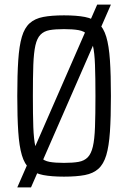

<svg xmlns="http://www.w3.org/2000/svg" viewBox="-20 -763 560 838"><path d="M55.4 55 404.2 -743H464.1L115.3 55ZM259.3 8Q205.2 8 168.7 1Q132.1 -6 109.6 -26.3Q87 -46.5 75.5 -85.5Q63.9 -124.5 59.7 -187.5Q55.4 -250.5 55.4 -344Q55.4 -437.5 59.7 -500.5Q63.9 -563.5 75.5 -602.5Q87 -641.5 109.6 -661.7Q132.1 -682 168.7 -689Q205.2 -696 259.3 -696Q313.8 -696 350.4 -689Q386.9 -682 409.5 -661.7Q432 -641.5 443.8 -602.5Q455.5 -563.5 459.8 -500.5Q464.1 -437.5 464.1 -344Q464.1 -250.5 459.8 -187.5Q455.5 -124.5 443.8 -85.5Q432 -46.5 409.5 -26.3Q386.9 -6 350.4 1Q313.8 8 259.3 8ZM259.3 -52.1Q297.7 -52.1 322.8 -56.5Q347.9 -61 362.9 -76.4Q377.9 -91.7 385.3 -123.2Q392.7 -154.8 394.6 -208.4Q396.6 -262.1 396.6 -344Q396.6 -425.9 394.6 -479.6Q392.7 -533.2 385.3 -564.8Q377.9 -596.3 362.9 -611.6Q347.9 -627 322.8 -631.5Q297.7 -635.9 259.3 -635.9Q220.9 -635.9 196.3 -631.5Q171.7 -627 156.7 -611.6Q141.6 -596.3 134.5 -564.8Q127.4 -533.2 125.4 -479.6Q123.5 -425.9 123.5 -344Q123.5 -262.1 125.4 -208.4Q127.4 -154.8 134.5 -123.2Q141.6 -91.7 156.7 -76.4Q171.7 -61 196.3 -56.5Q220.9 -52.1 259.3 -52.1Z"/></svg>

Font: Saira Thin Condensed
Style: Regular
Weight: 100
Width: 3
Version: Version 1.101